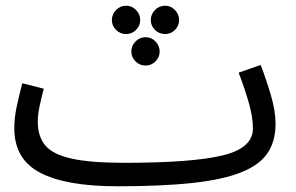

<svg xmlns="http://www.w3.org/2000/svg" viewBox="-20 -630 1033 671"><path d="M390 21Q212 21 121 -26Q30 -73 30 -182Q30 -219 39 -260.5Q48 -302 58 -339L133 -320Q127 -298 119.5 -264.5Q112 -231 112 -205Q112 -153 138.5 -121.5Q165 -90 231 -75.5Q297 -61 416 -61Q649 -61 756.5 -86.5Q864 -112 864 -181Q864 -219 850 -269Q836 -319 814 -376L891 -403Q910 -354 926.5 -298Q943 -242 943 -197Q943 -138 916 -96.5Q889 -55 826 -29Q763 -3 656.5 9Q550 21 390 21ZM421 -511Q400 -511 385.5 -525.5Q371 -540 371 -560Q371 -580 385.5 -595Q400 -610 421 -610Q441 -610 455.5 -595Q470 -580 470 -560Q470 -540 455.5 -525.5Q441 -511 421 -511ZM557 -511Q536 -511 521.5 -525.5Q507 -540 507 -560Q507 -580 521.5 -595Q536 -610 557 -610Q577 -610 591.5 -595Q606 -580 606 -560Q606 -540 591.5 -525.5Q577 -511 557 -511ZM489 -401Q468 -401 453.5 -415.5Q439 -430 439 -450Q439 -470 453.5 -485Q468 -500 489 -500Q509 -500 523.5 -485Q538 -470 538 -450Q538 -430 523.5 -415.5Q509 -401 489 -401Z"/></svg>

Font: Go Noto Kurrent-Regular
Style: Regular
Weight: 400
Designer: Monotype Design Team
Foundry: Monotype Imaging Inc.
Version: Version 2.012; ttfautohint (v1.8.4.7-5d5b)